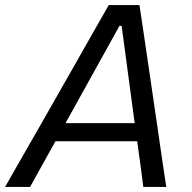

<svg xmlns="http://www.w3.org/2000/svg" viewBox="-43 -733 754 753"><path d="M-23 0Q10 -58 46.5 -121.8Q83 -185.5 116 -243L255.5 -488Q291 -551 321.5 -604.5Q352 -657.5 383.5 -713H504L520 -606Q527.5 -552.5 537.5 -487L573.5 -241.5Q582 -182.5 591.2 -119.5Q600.5 -56.5 609 0H519Q513.5 -43 507.5 -89Q501 -134.5 495 -179H174.5Q149.5 -134.5 124.5 -89.2Q99.5 -44 75 0ZM217.5 -256.5 214 -250H485.5L484.5 -255L434 -631.5H425.5Z"/></svg>

Font: Heraclito
Style: Italic
Weight: 400
Italic angle: -12°
Designer: Kostas Bartsokas (font) & Cristiano Sobral (main changes)
Foundry: Kostas Bartsokas (font) & Cristiano Sobral (main changes)
Version: Version 1.00;July 8, 2020;FontCreator 13.0.0.2655 64-bit